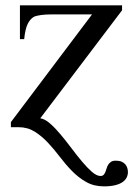

<svg xmlns="http://www.w3.org/2000/svg" viewBox="-20 -467 490 705"><path d="M127.9 -32.7Q144.5 -30.3 163.6 -13.7Q182.6 2.9 202.4 26.6Q222.2 50.3 242.2 76.9Q262.2 103.5 281.2 126.2Q300.3 148.9 317.6 164.1Q335 179.2 349.1 179.2Q356.4 179.2 360.4 175Q364.3 170.9 366.9 164.6Q369.6 158.2 371.6 151.1Q373.5 144 377.4 137.7Q381.3 131.3 387.7 127.2Q394 123 405.3 123Q418 123 426.5 126.7Q435.1 130.4 440.2 136.5Q445.3 142.6 447.5 150.1Q449.7 157.7 449.7 165Q449.7 175.3 445.1 184.8Q440.4 194.3 429.9 201.7Q419.4 209 402.6 213.1Q385.7 217.3 361.8 217.3Q324.7 217.3 296.4 201.2Q268.1 185.1 244.4 160.9Q220.7 136.7 199.5 108.6Q178.2 80.6 155.5 56.4Q132.8 32.2 106.9 16.1Q81.1 0 47.9 0H20V-18.6L317.9 -414.1H169.9Q146.5 -414.1 131.3 -411.9Q116.2 -409.7 107.4 -406.7Q93.3 -400.4 83 -381.8Q72.8 -363.3 68.8 -323.2H53.2V-447.3H428.2V-429.2Z"/></svg>

Font: Doulos SIL Afr
Style: Regular
Weight: 400
Designer: Walt Agee, Victor Gaultney, Peter Martin, Debbi Hosken, Becca Hirsbrunner
Foundry: SIL International
Version: Version 5.000